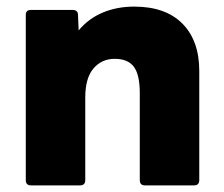

<svg xmlns="http://www.w3.org/2000/svg" viewBox="-20 -561 677 581"><path d="M74 0Q58 0 58 -16V-516Q58 -531 74 -531H199Q216 -531 216 -516L218 -469Q248 -505 291 -523Q334 -541 386 -541Q481 -541 532 -489.5Q583 -438 583 -346V-16Q583 0 567 0H419Q403 0 403 -16V-279Q403 -335 385 -359Q367 -383 327 -383Q288 -383 263 -354Q238 -325 238 -266V-16Q238 0 222 0Z"/></svg>

Font: LINE Seed Sans ExtraBold
Style: Regular
Weight: 800
Designer: LINE VX Design & Dalton Maag Ltd & Sandoll Inc
Foundry: Dalton Maag Ltd
Version: Version 1.003